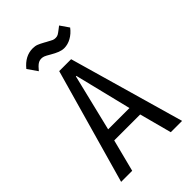

<svg xmlns="http://www.w3.org/2000/svg" viewBox="-270 -1036 1140 1140"><g transform="rotate(-45 300.0 -466.0)"><path d="M250 -725H350L557 0H462L408 -203H190L138 0H45ZM390 -275 302 -633H298L211 -275ZM283 -831Q259.5 -845 249.2 -849Q239 -853 228 -853Q211.5 -853 197.8 -843.8Q184 -834.5 164 -810L121 -872Q169.5 -932 234 -932Q254.5 -932 269.2 -926.2Q284 -920.5 307.5 -907.5L319 -901Q345 -886.5 353.8 -882.8Q362.5 -879 375 -879Q387 -879 396 -884Q405 -889 423.5 -903.5L441 -917L479 -862Q456.5 -832.5 427.2 -816.2Q398 -800 368 -800Q349.5 -800 329.5 -807.8Q309.5 -815.5 283 -831Z"/></g></svg>

Font: JuliaMono
Style: Regular
Weight: 400
Monospace: yes
Designer: cormullion
Foundry: corm
Version: Version 0.055; ttfautohint (v1.8.4)